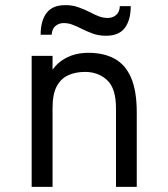

<svg xmlns="http://www.w3.org/2000/svg" viewBox="-20 -729 656 749"><path d="M103.5 0V-511H185V-415.5L172 -433Q184 -461 206 -481Q228 -501 258 -512Q288 -523 324.5 -523Q385.5 -523 427.8 -499.5Q470 -476 491.8 -424.8Q513.5 -373.5 513.5 -290.5V0H432.5V-306Q432.5 -384.5 397.8 -416.5Q363 -448.5 312 -448.5Q275 -448.5 246.2 -435.5Q217.5 -422.5 201.2 -392Q185 -361.5 185 -308V0ZM393.5 -589.5Q364.5 -589.5 340.5 -598.5Q316.5 -607.5 296 -618Q279 -626.5 262.5 -632.8Q246 -639 228.5 -639Q210 -639 196.5 -627.8Q183 -616.5 181.5 -593.5H138.5Q138.5 -647.5 161.5 -678.2Q184.5 -709 235.5 -709Q264 -709 287.2 -700.2Q310.5 -691.5 331 -681.5Q348 -672 365.2 -665.5Q382.5 -659 400.5 -659Q419.5 -659 433 -670.5Q446.5 -682 447.5 -705H490Q490 -651 467 -620.2Q444 -589.5 393.5 -589.5Z"/></svg>

Font: Overpass Mono
Style: Regular
Weight: 400
Designer: Delve Withrington, Dave Bailey
Foundry: Delve Fonts LLC
Version: Version 4.000